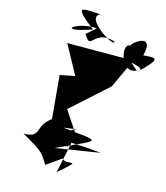

<svg xmlns="http://www.w3.org/2000/svg" viewBox="-255 -799 838 969"><g transform="rotate(30 164.5 -315.0)"><path d="M233 10C267 37 334 -51 241 85L232 -81C330 -100 221 -82 386 -111L171 -15C367 -177 360 -156 157 -126C327 -194 104 -132 224 -52L240 -118L128 -217L266 -430L295 -596L-38 -506L80 -382L9 -347L87 -135C26 -61 93 -25 -1 0C125 33 122 35 173 82ZM19 -592C85 -524 41 -636 163 -632C187 -600 -29 -664 34 -715C-69 -694 -105 -692 40 -630C-122 -521 -54 -625 54 -645ZM272 -591C235 -565 388 -608 339 -555C421 -687 381 -662 325 -644C323 -797 208 -628 256 -653C185 -668 263 -499 335 -561Z"/></g></svg>

Font: Asimov Silicon
Style: Regular
Weight: 400
Designer: Google
Version: Version 2.000980; 2014